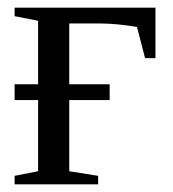

<svg xmlns="http://www.w3.org/2000/svg" viewBox="-20 -479 450 499"><path d="M357 -328 336 -409Q282 -418 239 -418H160V-260H265V-219H160V-34L235 -22V0H18V-22L79 -34V-219H18V-260H79V-425L18 -437V-459H384V-328Z"/></svg>

Font: Libra Serif Modern
Style: Regular
Weight: 400
Designer: Stefan Peev, Context Ltd
Foundry: Stefan Peev, Context Ltd
Version: Version 1.000